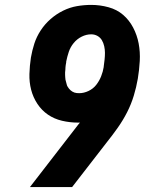

<svg xmlns="http://www.w3.org/2000/svg" viewBox="-20 -763 640 783"><path d="M274 0H102L300 -256Q301 -258 303 -259.5Q305 -261 306 -263H298Q265 -263 233 -270.5Q201 -278 175.5 -295.5Q150 -313 132.5 -339.5Q115 -366 107 -397Q99 -428 100 -461.5Q101 -495 106 -528Q111 -557 120 -585Q129 -613 146 -639Q163 -665 186.5 -685.5Q210 -706 237.5 -719.5Q265 -733 294 -738Q323 -743 352 -743Q388 -743 422.5 -733.5Q457 -724 482 -702.5Q507 -681 523 -650.5Q539 -620 545.5 -585.5Q552 -551 550 -514.5Q548 -478 542 -442Q536 -407 525.5 -372.5Q515 -338 498.5 -305.5Q482 -273 460.5 -242.5Q439 -212 415 -182ZM303 -383Q322 -383 341 -392Q360 -401 372.5 -417Q385 -433 392.5 -452Q400 -471 403 -490V-492Q405 -506 406.5 -520Q408 -534 408 -547.5Q408 -561 405 -574.5Q402 -588 395.5 -599Q389 -610 377.5 -616.5Q366 -623 352 -623Q332 -623 313 -613.5Q294 -604 280.5 -587.5Q267 -571 260.5 -551.5Q254 -532 250 -512V-509Q249 -501 248 -497.5Q247 -494 247 -488.5Q247 -483 246.5 -478Q246 -473 245.5 -468Q245 -463 245.5 -458Q246 -453 246 -448Q246 -443 247 -438Q248 -433 249.5 -428.5Q251 -424 252 -419Q253 -414 255.5 -410Q258 -406 261 -402Q264 -398 267.5 -395Q271 -392 275 -389.5Q279 -387 283.5 -385.5Q288 -384 293 -383.5Q298 -383 303 -383Z"/></svg>

Font: Iosevka Etoile Heavy
Style: Italic
Weight: 900
Italic angle: -9°
Designer: Belleve Invis
Foundry: Belleve Invis
Version: Version 22.1.2; ttfautohint (v1.8.4)